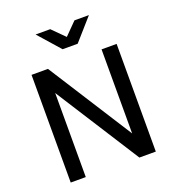

<svg xmlns="http://www.w3.org/2000/svg" viewBox="-164 -1071 1090 1198"><g transform="rotate(-20 381.0 -471.5)"><path d="M199 0H99V-715H208L564 -157V-715H664V0H555L199 -558ZM209 -943H306L387 -862L467 -943H563L436 -799H336Z"/></g></svg>

Font: Wix Madefor Text Medium
Style: Regular
Weight: 500
Designer: Dalton Maag Ltd
Foundry: Dalton Maag Ltd
Version: Version 3.100